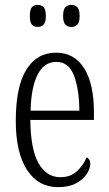

<svg xmlns="http://www.w3.org/2000/svg" viewBox="-20 -761 447 791"><path d="M219 10Q137 10 91 -61.5Q45 -133 45 -263Q45 -404 88.5 -474Q132 -544 211 -544Q286 -544 326.5 -480Q367 -416 367 -298V-267H105Q106 -147 138.5 -89Q171 -31 229 -31Q271 -31 297.5 -56Q324 -81 337 -113Q343 -110 347.5 -103.5Q352 -97 352 -85Q352 -67 337.5 -44.5Q323 -22 293.5 -6Q264 10 219 10ZM307 -305Q306 -395 284.5 -450.5Q263 -506 212 -506Q161 -506 134.5 -452.5Q108 -399 106 -305ZM274 -650Q259 -650 249.5 -659.5Q240 -669 240 -695Q240 -722 249.5 -731.5Q259 -741 274 -741Q289 -741 298.5 -731.5Q308 -722 308 -695Q308 -669 298.5 -659.5Q289 -650 274 -650ZM135 -650Q120 -650 111.5 -659.5Q103 -669 103 -695Q103 -722 111.5 -731.5Q120 -741 135 -741Q150 -741 159.5 -731.5Q169 -722 169 -695Q169 -669 159.5 -659.5Q150 -650 135 -650Z"/></svg>

Font: Noto Serif Khmer ExtraCondensed Light
Style: Regular
Weight: 300
Width: 2
Designer: Danh Hong and the Monotype Design Team
Foundry: Monotype Imaging Inc.
Version: Version 2.004